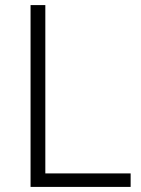

<svg xmlns="http://www.w3.org/2000/svg" viewBox="-20 -734 555 754"><path d="M100 0V-714H158V-53H493V0Z"/></svg>

Font: Noto Sans Lao UI Light
Style: Regular
Weight: 300
Designer: Monotype Design Team
Foundry: Monotype Imaging Inc.
Version: Version 2.000; ttfautohint (v1.8.4.7-5d5b)